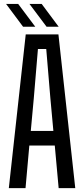

<svg xmlns="http://www.w3.org/2000/svg" viewBox="-20 -979 438 999"><path d="M25.9 0 113.9 -800H284L371.6 0H285.2L265 -221.8H132.6L112.8 0ZM140.2 -297.8H257.7L242.1 -467.7L220.6 -724H177.4L155.8 -467.3ZM222.2 -840 133.2 -958.7H196.7L285.2 -840ZM100 -840 11.5 -958.7H74.5L163.4 -840Z"/></svg>

Font: Big Shoulders Text SC Thin
Style: Regular
Weight: 100
Designer: Patric King
Foundry: XO Type Co
Version: Version 2.002